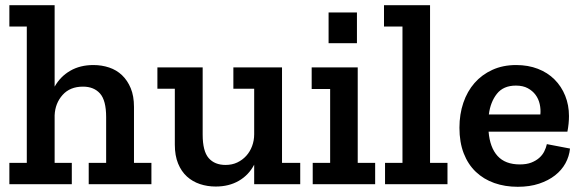

<svg xmlns="http://www.w3.org/2000/svg" viewBox="-20 -708 2237 738"><path d="M321 0V-82H388V-258Q388 -322 364.5 -348.5Q341 -375 299 -375Q249 -375 220.5 -343Q192 -311 190 -265V-82H256V0H16V-82H83V-606H16V-688H190V-375Q212 -414 250 -436Q288 -458 339 -458Q371 -458 399.5 -448.5Q428 -439 449 -419Q470 -399 482.5 -369Q495 -339 495 -297V-82H562V0Z M957 0V-75Q936 -35 898 -13Q860 9 809 9Q777 9 748.5 -0.5Q720 -10 698.5 -29.5Q677 -49 664.5 -79.5Q652 -110 652 -152V-367H585V-449H759V-191Q759 -127 782 -100.5Q805 -74 847 -74Q872 -74 892 -83.5Q912 -93 926.5 -109Q941 -125 949 -146.5Q957 -168 957 -192V-367H877V-449H1064V-82H1134V0Z M1182 0V-82H1249V-366H1178V-449H1355V-82H1422V0ZM1243 -660H1352V-542H1243Z M1460 0V-82H1527V-606H1456V-688H1633V-82H1700V0Z M2171 -137Q2168 -107 2153.5 -80.5Q2139 -54 2113.5 -34Q2088 -14 2052 -2Q2016 10 1970 10Q1921 10 1880 -4.5Q1839 -19 1809 -47.5Q1779 -76 1762.5 -118.5Q1746 -161 1746 -217Q1746 -269 1761 -313Q1776 -357 1804 -389Q1832 -421 1872.5 -439.5Q1913 -458 1964 -458Q2010 -458 2047.5 -443.5Q2085 -429 2111.5 -402.5Q2138 -376 2152.5 -340Q2167 -304 2167 -262Q2167 -233 2161 -202H1858Q1863 -141 1892.5 -108.5Q1922 -76 1978 -76Q2004 -76 2022 -83Q2040 -90 2052.5 -101Q2065 -112 2072 -126Q2079 -140 2082 -154ZM2057 -268Q2059 -288 2054.5 -308Q2050 -328 2038.5 -343.5Q2027 -359 2008.5 -369Q1990 -379 1963 -379Q1915 -379 1890 -347.5Q1865 -316 1859 -268Z"/></svg>

Font: Zilla Slab SemiBold
Style: Regular
Weight: 600
Designer: Typotheque.com
Foundry: Typotheque type foundry
Version: Version 1.1; 2017